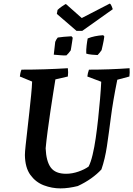

<svg xmlns="http://www.w3.org/2000/svg" viewBox="-20 -1032 739 1064"><path d="M315 12Q268 12 223 -5Q178 -22 148.5 -62.5Q119 -103 118 -173Q118 -189 122 -226Q126 -263 131.5 -311Q137 -359 142.5 -409.5Q148 -460 152.5 -505Q157 -550 158 -580L90 -608Q91 -617 93 -626.5Q95 -636 99 -646Q164 -646 227.5 -648Q291 -650 356 -654Q359 -631 356 -608L287 -592Q282 -561 274.5 -514Q267 -467 259 -413Q251 -359 244 -306Q237 -253 233 -210Q236 -138 261.5 -103.5Q287 -69 346 -69Q380 -69 414.5 -81Q449 -93 471 -109Q483 -132 493 -173.5Q503 -215 510.5 -267Q518 -319 524 -375Q530 -431 534.5 -484Q539 -537 541 -579L464 -608Q466 -627 473 -646Q529 -646 585.5 -648Q642 -650 698 -654Q700 -629 697 -608L630 -590Q606 -472 594.5 -382Q583 -292 572.5 -221.5Q562 -151 542 -93Q518 -67 485 -43.5Q452 -20 411 -1Q387 5 362.5 8.5Q338 12 315 12ZM458 -735Q457 -755 460 -780Q463 -805 466 -819Q503 -834 552 -837L558 -830Q555 -806 549.5 -782.5Q544 -759 543 -754Q540 -749 532.5 -740Q525 -731 521 -727Q511 -727 490 -729Q469 -731 458 -735ZM278 -729 286 -800Q291 -813 300 -824Q310 -826 333.5 -828Q357 -830 376 -831L383 -823Q382 -814 379.5 -799Q377 -784 375 -770.5Q373 -757 372 -753Q369 -748 360.5 -738Q352 -728 348 -725Q336 -724 314 -726Q292 -728 278 -729ZM404 -861 295 -955 299 -977Q308 -986 322.5 -996Q337 -1006 345 -1010L433 -932L588 -1012Q593 -1011 598.5 -998.5Q604 -986 605 -981L436 -861Z"/></svg>

Font: Labrada SemiBold
Style: Italic
Weight: 600
Italic angle: -7°
Designer: Mercedes Jáuregui
Foundry: Omnibus-Type Team
Version: Version 1.000; ttfautohint (v1.8.4.7-5d5b)